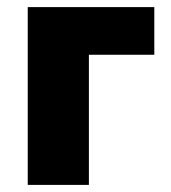

<svg xmlns="http://www.w3.org/2000/svg" viewBox="-20 -520 480 540"><path d="M58 0H230V-366H414V-500H58Z"/></svg>

Font: Source Sans Pro Black
Style: Regular
Weight: 900
Designer: Paul D. Hunt
Foundry: Adobe Systems Incorporated
Version: Version 3.006;hotconv 1.0.111;makeotfexe 2.5.65597